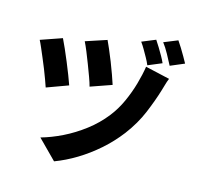

<svg xmlns="http://www.w3.org/2000/svg" viewBox="-131 -1010 1262 1230"><g transform="rotate(15 500.0 -394.5)"><path d="M463 -757Q472 -738 487 -703.5Q502 -669 518 -628.5Q534 -588 547.5 -550Q561 -512 569 -487L429 -438Q423 -462 409.5 -498.5Q396 -535 381 -574.5Q366 -614 351 -650.5Q336 -687 324 -711ZM908 -618Q899 -597 893 -574.5Q887 -552 881 -534Q860 -464 824.5 -378.5Q789 -293 727 -211Q674 -142 609.5 -85.5Q545 -29 475 13.5Q405 56 333 83L209 -42Q277 -61 348.5 -96Q420 -131 487 -182Q554 -233 604 -297Q645 -349 673.5 -412Q702 -475 720 -538.5Q738 -602 746 -655ZM184 -694Q196 -670 212.5 -632.5Q229 -595 246 -554Q263 -513 277.5 -475.5Q292 -438 301 -412L159 -360Q152 -380 141.5 -409.5Q131 -439 117.5 -472.5Q104 -506 90 -539Q76 -572 64 -600Q52 -628 43 -645ZM764 -839Q777 -820 791.5 -796Q806 -772 820 -747.5Q834 -723 842 -704L751 -666Q742 -688 728.5 -712Q715 -736 701.5 -759.5Q688 -783 674 -802ZM902 -872Q915 -853 930 -829Q945 -805 958.5 -781Q972 -757 982 -739L890 -700Q874 -731 853 -769.5Q832 -808 811 -835Z"/></g></svg>

Font: Noto Sans KR ExtraBold
Style: Regular
Weight: 800
Designer: Ryoko NISHIZUKA  (kana, bopomofo & ideographs); Paul D. Hunt (Latin, Greek & Cyrillic); Sandoll Communications , Soo-you
Foundry: Adobe
Version: Version 2.004-H2;hotconv 1.0.118;makeotfexe 2.5.65603